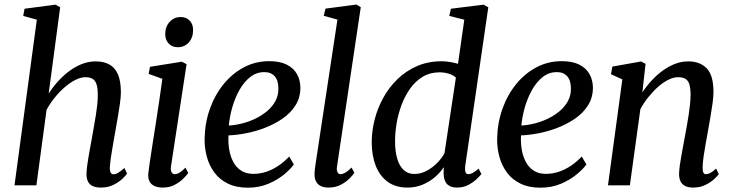

<svg xmlns="http://www.w3.org/2000/svg" viewBox="-20 -838 3315 868"><path d="M436.5 10Q413 10 398.2 2.8Q383.5 -4.5 377 -18.8Q370.5 -33 371 -54Q371.5 -68.5 374 -88.2Q376.5 -108 380.5 -130.8Q384.5 -153.5 388.8 -177Q393 -200.5 397 -222Q400.5 -244 405 -268.2Q409.5 -292.5 413.5 -317.8Q417.5 -343 420 -367Q422.5 -391 422 -411.5Q422 -441.5 416 -458.2Q410 -475 397.8 -482Q385.5 -489 366.5 -489Q345.5 -489 321.8 -477.2Q298 -465.5 273.8 -444.8Q249.5 -424 228 -397.5Q206.5 -371 190.5 -341.5L144.5 0H45.5L146.5 -749L85 -766L91 -798.5L231 -817L252 -805L200 -415Q219 -444.5 242.8 -470.8Q266.5 -497 294 -517.2Q321.5 -537.5 351.2 -549Q381 -560.5 412.5 -560.5Q448 -560.5 473.5 -547Q499 -533.5 512.8 -502.8Q526.5 -472 526.5 -421Q526.5 -400 522.2 -369.5Q518 -339 512.2 -306Q506.5 -273 501.5 -245Q498 -225.5 494.2 -203.8Q490.5 -182 486.8 -160.2Q483 -138.5 480.2 -118.5Q477.5 -98.5 476.5 -82.5Q476 -65.5 480.5 -57.8Q485 -50 492.5 -50Q503 -50 514 -56.8Q525 -63.5 542.5 -78.5L554.5 -53Q549.5 -45.5 533.8 -30.2Q518 -15 493.2 -2.5Q468.5 10 436.5 10Z M716 10Q694.5 10 679 3.2Q663.5 -3.5 656 -17.8Q648.5 -32 650.5 -54Q652.5 -73 657.5 -107Q662.5 -141 669.5 -185.8Q676.5 -230.5 684.5 -281Q692.5 -331.5 700 -383Q707.5 -434.5 714 -481.5L652 -504L658 -536L802 -559L823.5 -548L753 -85.5Q750.5 -67.5 755.8 -59Q761 -50.5 769 -50.5Q779.5 -50.5 790.8 -57Q802 -63.5 818.5 -80L831 -56Q825.5 -47.5 810 -31.8Q794.5 -16 770.8 -3Q747 10 716 10ZM784 -624.5Q758.5 -624.5 742.5 -641.2Q726.5 -658 727 -685.5Q727.5 -718.5 747.5 -739.8Q767.5 -761 797 -761Q822.5 -761 837.8 -744.5Q853 -728 853 -702.5Q853 -668 833.5 -646.2Q814 -624.5 784 -624.5Z M1308.5 -94.5Q1294 -74 1264.5 -49.5Q1235 -25 1193.2 -7.2Q1151.5 10.5 1101 10.5Q1048 10.5 1010.2 -8Q972.5 -26.5 949.2 -58Q926 -89.5 915.2 -128.8Q904.5 -168 905 -209.5Q906 -280.5 928.2 -344Q950.5 -407.5 990 -456.5Q1029.5 -505.5 1082.2 -533.5Q1135 -561.5 1197 -561.5Q1245 -561.5 1276 -546Q1307 -530.5 1322.2 -503.5Q1337.5 -476.5 1338 -442.5Q1338 -396.5 1315.8 -361.5Q1293.5 -326.5 1256.5 -301.2Q1219.5 -276 1176 -259.5Q1132.5 -243 1089.5 -235Q1046.5 -227 1013 -226Q1011 -194 1016 -163Q1021 -132 1034.2 -106.8Q1047.5 -81.5 1070 -66.8Q1092.5 -52 1125 -52Q1155.5 -52 1184 -61.5Q1212.5 -71 1238.8 -88.8Q1265 -106.5 1287.5 -130.5ZM1175 -512Q1139 -512 1110.8 -489.5Q1082.5 -467 1062.2 -430.8Q1042 -394.5 1030 -352.2Q1018 -310 1014.5 -270.5Q1043.5 -272 1075 -280Q1106.5 -288 1135.8 -302.2Q1165 -316.5 1188.5 -336.5Q1212 -356.5 1225.5 -382Q1239 -407.5 1238.5 -437.5Q1238.5 -474.5 1221.8 -493.2Q1205 -512 1175 -512Z M1503.5 -85Q1501 -68.5 1505.8 -59.5Q1510.5 -50.5 1519 -50.5Q1528.5 -50.5 1540 -56.8Q1551.5 -63 1569.5 -80.5L1582 -56.5Q1576 -47.5 1560.8 -31.8Q1545.5 -16 1521.5 -3Q1497.5 10 1464 10Q1446.5 10 1432.2 4Q1418 -2 1409.8 -15.8Q1401.5 -29.5 1402 -52Q1402 -56 1402.5 -62.8Q1403 -69.5 1404 -76.8Q1405 -84 1405.5 -89L1505.5 -749.5L1443.5 -766.5L1451.5 -799L1591.5 -817.5L1611 -805.5Z M2083 -86.5Q2081 -68.5 2084.5 -59.5Q2088 -50.5 2097 -50.5Q2106.5 -50.5 2117.5 -56.5Q2128.5 -62.5 2143.5 -75.5L2156.5 -51.5Q2151 -44 2135.8 -29.2Q2120.5 -14.5 2097.8 -2.2Q2075 10 2045.5 10Q2015.5 10 2000.5 -6.5Q1985.5 -23 1985.5 -56L1986.5 -82.5Q1972 -60 1947.5 -38.5Q1923 -17 1891.2 -3.5Q1859.5 10 1822 10Q1767.5 10 1731.5 -17Q1695.5 -44 1678 -90.2Q1660.5 -136.5 1660.5 -195.5Q1660.5 -245 1673.5 -296.5Q1686.5 -348 1712.2 -395Q1738 -442 1776.2 -479.5Q1814.5 -517 1864.8 -539Q1915 -561 1977 -561Q1995 -561 2014.5 -557.8Q2034 -554.5 2050.5 -549.5L2079 -749L2011 -766L2018.5 -798.5L2166 -817L2187.5 -805ZM2041 -487.5Q2027.5 -499.5 2007.8 -505.2Q1988 -511 1967 -511Q1924.5 -511 1891.8 -491.5Q1859 -472 1835.2 -439Q1811.5 -406 1796 -365.2Q1780.5 -324.5 1773.2 -281.5Q1766 -238.5 1766 -199.5Q1766 -153 1776 -119.8Q1786 -86.5 1805.5 -69Q1825 -51.5 1852.5 -51.5Q1882 -51.5 1908.8 -65.8Q1935.5 -80 1956.8 -101.8Q1978 -123.5 1989.5 -145.5Z M2631 -94.5Q2616.5 -74 2587 -49.5Q2557.5 -25 2515.8 -7.2Q2474 10.5 2423.5 10.5Q2370.5 10.5 2332.8 -8Q2295 -26.5 2271.8 -58Q2248.5 -89.5 2237.8 -128.8Q2227 -168 2227.5 -209.5Q2228.5 -280.5 2250.8 -344Q2273 -407.5 2312.5 -456.5Q2352 -505.5 2404.8 -533.5Q2457.5 -561.5 2519.5 -561.5Q2567.5 -561.5 2598.5 -546Q2629.5 -530.5 2644.8 -503.5Q2660 -476.5 2660.5 -442.5Q2660.5 -396.5 2638.2 -361.5Q2616 -326.5 2579 -301.2Q2542 -276 2498.5 -259.5Q2455 -243 2412 -235Q2369 -227 2335.5 -226Q2333.5 -194 2338.5 -163Q2343.5 -132 2356.8 -106.8Q2370 -81.5 2392.5 -66.8Q2415 -52 2447.5 -52Q2478 -52 2506.5 -61.5Q2535 -71 2561.2 -88.8Q2587.5 -106.5 2610 -130.5ZM2497.5 -512Q2461.5 -512 2433.2 -489.5Q2405 -467 2384.8 -430.8Q2364.5 -394.5 2352.5 -352.2Q2340.5 -310 2337 -270.5Q2366 -272 2397.5 -280Q2429 -288 2458.2 -302.2Q2487.5 -316.5 2511 -336.5Q2534.5 -356.5 2548 -382Q2561.5 -407.5 2561 -437.5Q2561 -474.5 2544.2 -493.2Q2527.5 -512 2497.5 -512Z M2884 -420.5Q2903 -449 2926.5 -474.5Q2950 -500 2976.8 -519.2Q3003.5 -538.5 3032.2 -549.5Q3061 -560.5 3091.5 -560.5Q3144 -560.5 3174.8 -529.2Q3205.5 -498 3205.5 -421.5Q3205.5 -400.5 3201.2 -369.8Q3197 -339 3191.2 -306Q3185.5 -273 3180.5 -245Q3176 -219 3170.5 -189.5Q3165 -160 3161 -132Q3157 -104 3156.5 -82.5Q3156 -65.5 3159.8 -58Q3163.5 -50.5 3170.5 -50.5Q3180 -50.5 3191.2 -56.2Q3202.5 -62 3217.5 -76L3229.5 -51Q3225 -43.5 3209.2 -28.8Q3193.5 -14 3169.2 -2Q3145 10 3114 10Q3091 10 3076.8 2.5Q3062.5 -5 3056 -19.2Q3049.5 -33.5 3050 -54Q3050.5 -68.5 3053 -88.2Q3055.5 -108 3059.8 -130.8Q3064 -153.5 3068.2 -177Q3072.5 -200.5 3076.5 -222Q3080.5 -244 3085 -268.2Q3089.5 -292.5 3093.2 -317.8Q3097 -343 3099.5 -367Q3102 -391 3102 -411.5Q3101.5 -441.5 3096 -458.2Q3090.5 -475 3078 -482Q3065.5 -489 3045 -489Q3025 -489 3001.8 -477.5Q2978.5 -466 2955.5 -445.8Q2932.5 -425.5 2911.5 -399.5Q2890.5 -373.5 2875 -344.5L2827.5 0H2728.5L2793.5 -479L2742 -502.5L2748.5 -537L2878 -560L2898.5 -549.5Z"/></svg>

Font: Merriweather 36pt
Style: Italic
Weight: 400
Italic angle: -7.8°
Version: Version 2.101